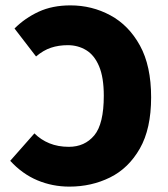

<svg xmlns="http://www.w3.org/2000/svg" viewBox="-20 -682 626 714"><path d="M238 12Q175 12 119 -11.5Q63 -35 18 -84L108 -186Q132 -162 164 -149Q196 -136 236 -136Q295 -136 330.5 -178.5Q366 -221 366 -326Q366 -394 348.5 -435.5Q331 -477 300.5 -495.5Q270 -514 232 -514Q198 -514 169.5 -504.5Q141 -495 114 -472L34 -576Q73 -615 124 -638.5Q175 -662 242 -662Q322 -662 390.5 -625Q459 -588 500.5 -512.5Q542 -437 542 -320Q542 -203 500 -129.5Q458 -56 389 -22Q320 12 238 12Z"/></svg>

Font: Source Sans 3 Black
Style: Regular
Weight: 900
Designer: Paul D. Hunt
Foundry: Adobe
Version: Version 3.046;hotconv 1.0.118;makeotfexe 2.5.65603